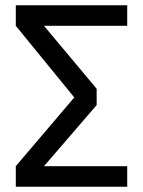

<svg xmlns="http://www.w3.org/2000/svg" viewBox="-20 -709 543 729"><path d="M40 -689H463V-611H147L347 -372V-310L147 -78H463V0H40V-78L262 -339L40 -611Z"/></svg>

Font: Fira Sans Variable
Style: Regular
Weight: 400
Designer: Carrois Corporate & Edenspiekermann AG
Foundry: Carrois Corporate GbR & Edenspiekermann AG
Version: Version 4.202